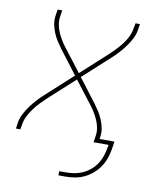

<svg xmlns="http://www.w3.org/2000/svg" viewBox="-80 -591 659 818"><g transform="rotate(10 250.0 -182.5)"><path d="M229 165V147H259Q277 147 295 144Q313 141 330.5 133Q348 125 363 112.5Q378 100 388.5 84Q399 68 405 50.5Q411 33 414 15L417 0H352L356 -27Q359 -44 356 -61.5Q353 -79 346.5 -94Q340 -109 331.5 -123.5Q323 -138 313 -151L236 -251L125 -150Q111 -137 97.5 -123Q84 -109 72.5 -93.5Q61 -78 52 -61Q43 -44 40 -27L35 0H16L20 -27Q23 -46 32.5 -64.5Q42 -83 54.5 -100Q67 -117 81.5 -133Q96 -149 112 -163L225 -266L147 -368Q136 -383 126.5 -398Q117 -413 110 -430Q103 -447 99.5 -465.5Q96 -484 99 -504L103 -530H123L119 -504Q116 -486 119 -468.5Q122 -451 128.5 -436Q135 -421 143.5 -406.5Q152 -392 162 -379L239 -279L350 -380Q364 -393 377.5 -407Q391 -421 403 -436.5Q415 -452 423.5 -469Q432 -486 435 -504L440 -530H459L455 -504Q452 -484 442.5 -465.5Q433 -447 420.5 -430Q408 -413 393.5 -397Q379 -381 363 -367L250 -264L328 -162Q339 -147 348.5 -132Q358 -117 365 -100Q372 -83 375.5 -64.5Q379 -46 376 -27L375 -18H439L434 15Q431 35 424 55Q417 75 405 93Q393 111 376 125.5Q359 140 340 149Q321 158 300.5 161.5Q280 165 259 165Z"/></g></svg>

Font: Iosevka Curly Thin Oblique
Style: Regular
Weight: 100
Italic angle: -9°
Monospace: yes
Designer: Belleve Invis
Foundry: Belleve Invis
Version: Version 11.1.0; ttfautohint (v1.8.3)